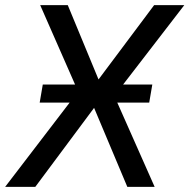

<svg xmlns="http://www.w3.org/2000/svg" viewBox="-39 -725 735 745"><path d="M-19 0 278 -388 276 -343 117 -705H224L344 -415H342L559 -705H676L394 -339L393 -379L561 0H455L325 -309H328L98 0ZM115 -327 127 -397H552L540 -327Z"/></svg>

Font: Nunito Sans 7pt SemiCondensed Medium
Style: Italic
Weight: 500
Width: 4
Italic angle: -9°
Designer: Vernon Adams
Foundry: Vernon Adams
Version: Version 3.101;gftools[0.9.27]